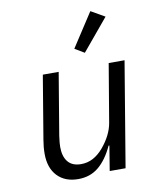

<svg xmlns="http://www.w3.org/2000/svg" viewBox="-87 -848 775 930"><g transform="rotate(-10 300.0 -383.5)"><path d="M399 -122H395Q365 -57 323.5 -22.5Q282 12 223 12Q158 12 120.5 -27.5Q83 -67 83 -137Q83 -170 89 -204L141 -516H219L168 -211L167 -203Q163 -175 163 -156Q163 -109 184.5 -83Q206 -57 249 -57Q281 -57 308 -71.5Q335 -86 358 -113Q407 -171 417 -231L465 -516H543L457 0H379ZM360 -585 313 -613 421 -779 489 -740Z"/></g></svg>

Font: iA Writer Mono V
Style: Regular
Weight: 400
Italic angle: -9.5°
Designer: Mike Abbink, Paul van der Laan, Pieter van Rosmalen
Foundry: Bold Monday
Version: Version 2.000